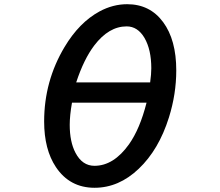

<svg xmlns="http://www.w3.org/2000/svg" viewBox="-20 -848 1040 909"><path d="M582 -828.1Q689.9 -828.1 752.4 -743.2Q814.5 -659.2 814.5 -514.6Q814.5 -402.8 779.8 -292Q731.9 -139.2 636.7 -48.8Q542.5 41 427.7 41Q310.1 41 244.6 -57.1Q189 -140.6 189 -272.9Q189 -463.9 285.6 -625.5Q355 -741.7 451.2 -793.9Q514.6 -828.1 582 -828.1ZM340.8 -458H690.9Q696.3 -496.6 696.3 -524.9Q696.3 -612.8 664.1 -668.5Q631.8 -723.1 579.6 -723.1Q495.1 -723.1 426.3 -632.8Q377 -567.9 340.8 -458ZM320.8 -361.8Q310.1 -300.8 310.1 -257.3Q310.1 -176.3 337.4 -124.5Q369.6 -63 427.2 -63Q518.1 -63 590.8 -165Q642.6 -238.3 673.8 -361.8Z"/></svg>

Font: BIZ UDPGothic
Style: Bold
Weight: 700
Designer: TypeBank Co., Ltd.
Foundry: Morisawa Inc.
Version: Version 1.051